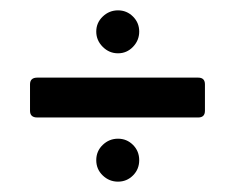

<svg xmlns="http://www.w3.org/2000/svg" viewBox="-20 -448 454 371"><path d="M363 -221H52Q38 -221 38 -234V-285Q38 -298 52 -298H363Q376 -298 376 -285V-234Q376 -221 363 -221ZM208 -180Q225 -180 237 -168Q249 -156 249 -138.5Q249 -121 237 -109Q225 -97 208 -97Q191 -97 178.5 -109Q166 -121 166 -138.5Q166 -156 178.5 -168Q191 -180 208 -180ZM237 -416Q249 -404 249 -387Q249 -370 237 -357.5Q225 -345 208 -345Q191 -345 178.5 -357.5Q166 -370 166 -387Q166 -404 178.5 -416Q191 -428 208 -428Q225 -428 237 -416Z"/></svg>

Font: Sanchez
Style: Regular
Weight: 400
Designer: Daniel Hernández
Foundry: LatinoType
Version: Version 1.001